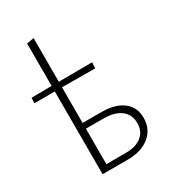

<svg xmlns="http://www.w3.org/2000/svg" viewBox="-175 -807 805 900"><g transform="rotate(-30 227.0 -357.0)"><path d="M411 -133Q411 -72 366.5 -36Q322 0 246 0H112V-448H1L3 -477L112 -478V-708L151 -714V-478L332 -479L330 -447L151 -448V-255H253Q327 -255 369 -223Q411 -191 411 -133ZM373 -127Q373 -173 339.5 -198.5Q306 -224 246 -224H151V-32H256Q311 -32 342 -57Q373 -82 373 -127Z"/></g></svg>

Font: Ysabeau Light
Style: Regular
Weight: 300
Designer: Christian Thalmann (Catharsis Fonts)
Version: Version 0.003